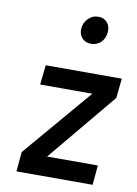

<svg xmlns="http://www.w3.org/2000/svg" viewBox="-84 -792 607 848"><g transform="rotate(10 220.0 -368.0)"><path d="M50 0 58 -88 320.5 -396H86.5L96 -484H437L428 -396L172 -88H399.5L391.5 0ZM276 -612Q250.5 -612 235.2 -629.2Q220 -646.5 222.5 -672.5Q224.5 -697.5 243 -716.5Q261.5 -735.5 289.5 -735.5Q313 -735.5 328 -718.5Q343 -701.5 340.5 -674.5Q337.5 -645.5 319.5 -628.8Q301.5 -612 276 -612Z"/></g></svg>

Font: Karla SemiBold
Style: Italic
Weight: 600
Italic angle: -8°
Designer: Jonathan Pinhorn
Version: Version 2.004;gftools[0.9.33]